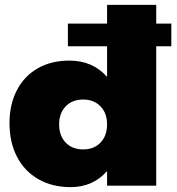

<svg xmlns="http://www.w3.org/2000/svg" viewBox="-20 -762 728 789"><path d="M684 -572H622V1H420V-59Q362 7 270 7Q195 7 138 -25.5Q81 -58 50 -117.5Q19 -177 19 -256Q19 -333 49.5 -391.5Q80 -450 135.5 -481.5Q191 -513 265 -513Q361 -513 420 -446V-572H259V-665H420V-742H622V-665H684ZM420 -251Q420 -297 393 -325Q366 -353 322 -353Q277 -353 250 -325Q223 -297 223 -251Q223 -204 250 -176Q277 -148 322 -148Q366 -148 393 -176Q420 -204 420 -251Z"/></svg>

Font: Gontserrat ExtraBold
Style: Regular
Weight: 800
Designer: Julieta Ulanovsky
Foundry: Julieta Ulanovsky
Version: Version 6.001